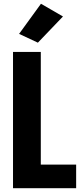

<svg xmlns="http://www.w3.org/2000/svg" viewBox="-20 -982 424 1002"><path d="M47.9 0H377.4V-123H192.9V-710.9H47.9ZM79.6 -805.2 177.7 -759.3 308.6 -896 193.8 -962.4Z"/></svg>

Font: Roboto Flex
Style: wght 700 wdth 25 opsz 34 GRAD 0.00 slnt 0.00 XTRA 468 XOPQ 96 YOPQ 79 YTLC 514 YTUC 712 YTAS 750 YTDE -203.00 YTFI 738
Weight: 700
Width: 1
Designer: Berlow after Robertson
Foundry: Google
Version: Version 3.100